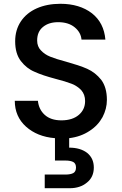

<svg xmlns="http://www.w3.org/2000/svg" viewBox="-20 -724 644 1013"><path d="M544 -197C544 -197 544 -197 544 -197C544 -241 534 -276 514 -303C493 -329 469 -348 440 -361C411 -374 373 -386 327 -399C327 -399 327 -399 327 -399C292 -408 265 -417 245 -425C225 -433 209 -444 196 -458C183 -471 176 -489 176 -510C176 -510 176 -510 176 -510C176 -541 186 -565 207 -582C228 -599 254 -607 287 -607C287 -607 287 -607 287 -607C323 -607 352 -598 374 -580C396 -562 408 -540 410 -515C410 -515 536 -515 536 -515C536 -515 536 -515 536 -515C531 -574 508 -620 465 -654C422 -687 366 -704 299 -704C299 -704 299 -704 299 -704C252 -704 210 -696 174 -680C138 -664 110 -641 90 -611C70 -581 60 -546 60 -506C60 -506 60 -506 60 -506C60 -463 70 -428 90 -402C110 -376 134 -357 163 -345C191 -332 228 -320 273 -308C273 -308 273 -308 273 -308C309 -299 337 -290 358 -282C378 -274 395 -263 409 -248C422 -233 429 -214 429 -191C429 -191 429 -191 429 -191C429 -161 418 -137 396 -118C374 -99 343 -89 304 -89C304 -89 304 -89 304 -89C266 -89 237 -99 216 -118C195 -137 183 -162 180 -192C180 -192 58 -192 58 -192C58 -192 58 -192 58 -192C58 -137 78 -91 117 -56C156 -21 207 0 270 5C270 5 270 123 270 123C270 123 325 123 325 123C325 123 325 123 325 123C344 123 358 126 367 131C376 136 381 146 381 160C381 160 381 160 381 160C381 174 376 184 367 189C358 194 344 197 325 197C325 197 216 197 216 197C216 197 216 269 216 269C216 269 348 269 348 269C348 269 348 269 348 269C385 269 415 259 439 239C463 220 475 193 475 160C475 160 475 160 475 160C475 127 463 101 439 82C415 64 384 55 345 55C345 55 345 5 345 5C345 5 345 5 345 5C386 0 422 -13 452 -33C482 -52 505 -77 521 -106C536 -135 544 -165 544 -197Z"/></svg>

Font: Girnar Poppins
Style: Medium
Weight: 500
Designer: Ninad Kale (Devanagari), Jonny Pinhorn (Latin)
Foundry: Indian Type Foundry
Version: ""